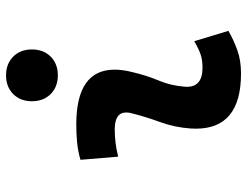

<svg xmlns="http://www.w3.org/2000/svg" viewBox="-110 -686 806 626"><g transform="rotate(-90 293.0 -373.0)"><path d="M471.7 -142.6 505.4 -31.2Q475.6 -14.2 442.4 -2.2Q409.2 9.8 366.2 9.8Q186.5 9.8 186.5 -137.2Q186.5 -145 187 -153.3Q190.4 -205.6 208 -253.9Q225.6 -302.2 236.3 -345.2Q239.3 -355.5 239.3 -364.3Q239.3 -401.9 184.6 -401.9Q138.2 -401.9 95.2 -390.6L85 -513.7Q113.8 -522 142.6 -524.7Q171.4 -527.3 200.2 -527.3Q378.9 -527.3 378.9 -402.3Q378.9 -376.5 371.1 -345.2Q359.9 -297.4 343.3 -258.3Q326.7 -219.2 323.2 -172.4Q319.3 -115.7 385.3 -115.7Q409.7 -115.7 428 -121.8Q446.3 -127.9 471.7 -142.6ZM360.4 -587.4Q322.8 -587.4 299.3 -610.8Q275.9 -634.3 275.9 -671.9Q275.9 -709.5 299.3 -732.9Q322.8 -756.3 360.4 -756.3Q397.9 -756.3 421.4 -732.9Q444.8 -709.5 444.8 -671.9Q444.8 -634.3 421.4 -610.8Q397.9 -587.4 360.4 -587.4Z"/></g></svg>

Font: CaskaydiaCove NFP
Style: Bold Italic
Weight: 700
Italic angle: -10°
Designer: Aaron Bell
Foundry: Saja Typeworks
Version: Version 2111.001; VTT 6.35;Nerd Fonts 3.1.1